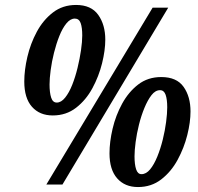

<svg xmlns="http://www.w3.org/2000/svg" viewBox="-20 -745 798 775"><path d="M193 -279Q140 -279 109 -314Q78 -349 78 -416Q78 -462 90.5 -515.5Q103 -569 128.5 -616.5Q154 -664 193.5 -694.5Q233 -725 287 -725Q348 -725 376.5 -685Q405 -645 405 -585Q405 -542 392 -489.5Q379 -437 353 -389Q327 -341 287 -310Q247 -279 193 -279ZM167 0 596 -714H659L232 0ZM209 -331Q227 -331 243 -351Q259 -371 271.5 -402.5Q284 -434 293 -471Q302 -508 307 -542.5Q312 -577 312 -602Q312 -634 305.5 -652Q299 -670 282 -670Q264 -670 248 -650.5Q232 -631 219.5 -599.5Q207 -568 198 -532Q189 -496 184.5 -462Q180 -428 180 -404Q180 -371 186.5 -351Q193 -331 209 -331ZM537 10Q484 10 453 -25Q422 -60 422 -126Q422 -172 434.5 -225.5Q447 -279 473 -326.5Q499 -374 538 -404Q577 -434 631 -434Q693 -434 721 -394.5Q749 -355 749 -295Q749 -252 736 -200Q723 -148 697 -100Q671 -52 631 -21Q591 10 537 10ZM551 -42Q570 -42 586 -61.5Q602 -81 615 -113Q628 -145 637 -181.5Q646 -218 650.5 -252.5Q655 -287 655 -312Q655 -344 648.5 -362.5Q642 -381 626 -381Q607 -381 591.5 -361Q576 -341 563 -309.5Q550 -278 541 -242Q532 -206 527.5 -172Q523 -138 523 -114Q523 -81 529.5 -61.5Q536 -42 551 -42Z"/></svg>

Font: Noto Serif Tamil ExtraCondensed ExtraBold
Style: Italic
Weight: 800
Width: 2
Italic angle: -12°
Designer: Indian Type Foundry, Tom Grace, and the Monotype Design Team
Foundry: Monotype Imaging Inc.
Version: Version 2.003; ttfautohint (v1.8.4.7-5d5b)